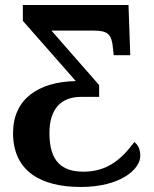

<svg xmlns="http://www.w3.org/2000/svg" viewBox="-20 -734 615 765"><path d="M302 11C459 11 539 -59 539 -113C539 -145 526 -160 515 -168C465 -100 407 -50 313 -50C225 -50 177 -92 177 -204C177 -300 223 -348 303 -348H375V-395L185 -612H354C409 -612 425 -598 430 -543L433 -514H499L492 -714H71V-651L282 -411C132 -408 32 -339 32 -204C32 -51 144 11 302 11Z"/></svg>

Font: Noto Serif SemiCondensed
Style: Bold
Weight: 700
Width: 4
Designer: Monotype Design Team
Foundry: Monotype Imaging Inc.
Version: Version 2.015